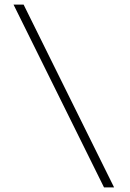

<svg xmlns="http://www.w3.org/2000/svg" viewBox="-20 -720 569 838"><path d="M434 98 39 -700H83L478 98Z"/></svg>

Font: Readex Pro Light
Style: Regular
Weight: 300
Designer: Bonnie Shaver-Troup, Thomas Jockin
Foundry: Lexend
Version: Version 1.200; ttfautohint (v1.8.3)